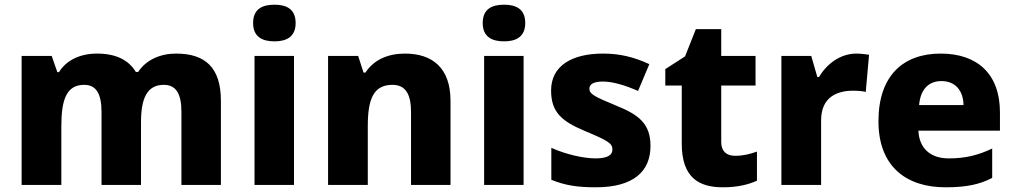

<svg xmlns="http://www.w3.org/2000/svg" viewBox="-20 -787 4317 817"><path d="M729 -559C663 -559 602 -533 568 -481H558C527 -532 473 -559 393 -559C321 -559 262 -531 231 -480H224L200 -549H72V0H241V-250C241 -363 263 -426 338 -426C388 -426 412 -390 412 -311V0H580V-267C580 -369 606 -426 677 -426C727 -426 752 -391 752 -311V0H920V-358C920 -499 854 -559 729 -559Z M1148 -767C1098 -767 1057 -750 1057 -689C1057 -629 1098 -611 1148 -611C1197 -611 1238 -629 1238 -689C1238 -750 1197 -767 1148 -767ZM1231 -549H1063V0H1231Z M1703 -559C1630 -559 1570 -532 1535 -478H1527L1504 -549H1376V0H1545V-250C1545 -363 1568 -426 1650 -426C1705 -426 1729 -387 1729 -311V0H1897V-358C1897 -499 1819 -559 1703 -559Z M2125 -767C2075 -767 2034 -750 2034 -689C2034 -629 2075 -611 2125 -611C2174 -611 2215 -629 2215 -689C2215 -750 2174 -767 2125 -767ZM2208 -549H2040V0H2208Z M2748 -166C2748 -263 2695 -300 2601 -338C2507 -377 2488 -387 2488 -410C2488 -430 2508 -440 2546 -440C2587 -440 2641 -424 2695 -400L2743 -514C2676 -545 2616 -559 2546 -559C2412 -559 2325 -506 2325 -402C2325 -310 2370 -271 2468 -230C2568 -188 2586 -177 2586 -151C2586 -127 2565 -113 2514 -113C2466 -113 2390 -129 2326 -158V-22C2385 2 2437 10 2515 10C2675 10 2748 -57 2748 -166Z M3108 -124C3072 -124 3049 -143 3049 -182V-423H3195V-549H3049V-663H2941L2895 -547L2811 -493V-423H2881V-176C2881 -31 2954 10 3056 10C3120 10 3165 -2 3201 -18V-142C3170 -131 3142 -124 3108 -124Z M3624 -559C3555 -559 3497 -514 3465 -459H3458L3432 -549H3305V0H3474V-275C3474 -377 3546 -401 3610 -401C3633 -401 3652 -399 3664 -396L3678 -554C3666 -556 3642 -559 3624 -559Z M3983 -559C3824 -559 3718 -466 3718 -271C3718 -78 3837 10 4003 10C4092 10 4148 -2 4202 -30V-155C4141 -126 4087 -113 4017 -113C3936 -113 3891 -159 3888 -231H4235V-309C4235 -473 4138 -559 3983 -559ZM3986 -442C4048 -442 4079 -398 4080 -340H3891C3897 -410 3934 -442 3986 -442Z"/></svg>

Font: Noto Sans Bengali UI ExtraBold
Style: Regular
Weight: 800
Designer: Jelle Bosma - Monotype Design Team
Foundry: Monotype Imaging Inc.
Version: Version 2.003